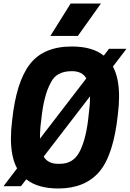

<svg xmlns="http://www.w3.org/2000/svg" viewBox="-31 -1057 738 1090"><path d="M542 -853ZM411 -853H255L370 -1037H542ZM300 13Q184 13 118 -39L88 0H-11L66 -101Q31 -165 31 -272Q31 -319 38 -374Q61 -592 138.5 -692.5Q216 -793 376 -793Q495 -793 558 -741L588 -780H687L610 -679Q645 -615 645 -508Q645 -461 638 -406Q613 -174 531.5 -80.5Q450 13 300 13ZM196 -270 459 -612Q436 -653 377 -653Q289 -653 258 -589Q217 -517 203 -374Q196 -328 196 -270ZM309 -127Q383 -127 418.5 -191.5Q454 -256 469 -374Q472 -405 474.5 -425Q477 -445 478.5 -463Q480 -481 480 -510L217 -168Q241 -127 299 -127Z"/></svg>

Font: Tanohe Sans
Style: Bold Italic
Weight: 700
Designer: Village Type and Design LLC & Cristiano Sobral
Foundry: Cooper Hewitt Smithsonian Design Museum
Version: Version 1.00;September 29, 2021;FontCreator 13.0.0.2655 64-b